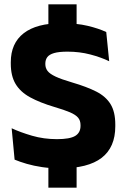

<svg xmlns="http://www.w3.org/2000/svg" viewBox="-20 -759 580 881"><path d="M331.5 -572.5H202V-739H331.5ZM331.5 102H202V-73.5H331.5ZM256.5 13.5Q212 13.5 173.2 7.8Q134.5 2 102.8 -7.2Q71 -16.5 47 -26.5L33.5 -170.5Q73 -152 127 -136.2Q181 -120.5 241.5 -120.5Q300 -120.5 324.8 -135.2Q349.5 -150 349.5 -181.5V-185Q349.5 -206 338.2 -219.2Q327 -232.5 300.8 -243.8Q274.5 -255 230 -268Q163 -288 118.2 -312.5Q73.5 -337 51.5 -373.8Q29.5 -410.5 29.5 -467V-473.5Q29.5 -560.5 88.8 -606.5Q148 -652.5 263 -652.5Q332 -652.5 382.2 -640.5Q432.5 -628.5 467.5 -612L481 -478Q442.5 -496.5 393.8 -509.2Q345 -522 289.5 -522Q250.5 -522 228.2 -515.5Q206 -509 197 -496.8Q188 -484.5 188 -467V-465Q188 -447 198.2 -433.5Q208.5 -420 235.2 -407.5Q262 -395 311.5 -380.5Q378 -361 421.8 -338.8Q465.5 -316.5 487.2 -281.2Q509 -246 509 -187.5V-179.5Q509 -83 446.5 -34.8Q384 13.5 256.5 13.5Z"/></svg>

Font: Anek Odia Medium
Style: Bold
Weight: 700
Version: Version 1.003